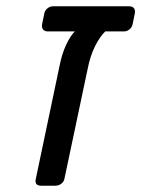

<svg xmlns="http://www.w3.org/2000/svg" viewBox="-20 -591 450 611"><path d="M94 -22 169 -379Q177 -420 190.5 -448.5Q204 -477 218 -491H132Q122 -491 117 -497.5Q112 -504 114 -514L121 -548Q123 -558 131 -564.5Q139 -571 149 -571H391Q402 -571 406.5 -564.5Q411 -558 409 -548L402 -514Q400 -504 392 -497.5Q384 -491 374 -491H315Q298 -475 282.5 -444Q267 -413 259 -372L185 -22Q183 -12 174.5 -6Q166 0 156 0H111Q89 0 94 -22Z"/></svg>

Font: SVN-Rubik
Style: Italic
Weight: 400
Italic angle: -12°
Designer: Hubert and Fischer
Foundry: Hubert & Fischer
Version: Version 2.101; ttfautohint (v1.8.3)